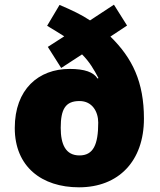

<svg xmlns="http://www.w3.org/2000/svg" viewBox="-20 -789 681 819"><path d="M234 -768 181 -679C206 -664 234 -647 254 -634L184 -589L241 -499L330 -557C362 -525 381 -492 400 -456L396 -454C379 -481 342 -495 277 -495C144 -495 43 -408 43 -243C43 -78 158 10 317 10C486 10 594 -102 594 -283C594 -439 545 -541 451 -633L522 -680L466 -769L364 -702C328 -726 286 -746 234 -768ZM319 -358C374 -358 399 -312 399 -266C399 -172 378 -126 319 -126C260 -126 239 -173 239 -244C239 -323 259 -358 319 -358Z"/></svg>

Font: Noto Sans Bengali Black
Style: Regular
Weight: 900
Designer: Jelle Bosma - Monotype Design Team
Foundry: Monotype Imaging Inc.
Version: Version 2.003